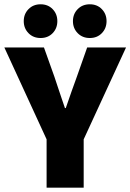

<svg xmlns="http://www.w3.org/2000/svg" viewBox="-30 -870 604 890"><path d="M-9.8 -649.9H173.8L222.2 -514.2Q229.5 -492.7 237.3 -468.8Q245.1 -444.8 255.1 -415.8Q265.1 -386.7 271 -369.1H274.9Q284.7 -398.4 302.7 -449Q320.8 -499.5 326.2 -514.2L374 -649.9H554.2L357.9 -224.1V0H186V-224.1ZM102.1 -716.3Q80.1 -738.8 80.1 -772Q80.1 -805.2 102.1 -827.6Q124 -850.1 158.2 -850.1Q192.4 -850.1 214.1 -827.6Q235.8 -805.2 235.8 -772Q235.8 -738.8 214.1 -716.3Q192.4 -693.8 158.2 -693.8Q124 -693.8 102.1 -716.3ZM330.1 -716.3Q308.1 -738.8 308.1 -772Q308.1 -805.2 330.1 -827.6Q352.1 -850.1 386.2 -850.1Q420.4 -850.1 442.1 -827.6Q463.9 -805.2 463.9 -772Q463.9 -738.8 442.1 -716.3Q420.4 -693.8 386.2 -693.8Q352.1 -693.8 330.1 -716.3Z"/></svg>

Font: Source Sans Pro Black
Style: Regular
Weight: 900
Designer: Paul D. Hunt
Foundry: Adobe Systems Incorporated
Version: Version 2.020;PS 2.0;hotconv 1.0.86;makeotf.lib2.5.63406